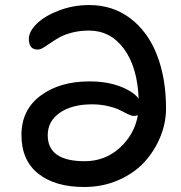

<svg xmlns="http://www.w3.org/2000/svg" viewBox="-20 -748 716 760"><path d="M313 -7.8Q198.2 -7.8 131.6 -60.5Q64.9 -113.3 64.9 -213.9Q64.9 -313 140.6 -369.4Q216.3 -425.8 334 -425.8Q402.8 -425.8 454.6 -406.2Q506.3 -386.7 528.8 -357.9Q523.9 -482.4 470.7 -554.7Q417.5 -627 332 -627Q296.4 -627 265.9 -619.1Q235.4 -611.3 215.8 -600.3Q196.3 -589.4 180.7 -578.4Q165 -567.4 152.1 -559.6Q139.2 -551.8 128.9 -551.8Q94.2 -551.8 94.2 -594.2Q94.2 -623.5 125.7 -654.3Q157.2 -685.1 213.6 -706.5Q270 -728 333 -728Q426.8 -728 496.3 -675Q565.9 -622.1 601.6 -529.8Q637.2 -437.5 637.2 -318.8Q637.2 -261.2 614.5 -205.8Q591.8 -150.4 551.3 -106.2Q510.7 -62 448.5 -34.9Q386.2 -7.8 313 -7.8ZM168.9 -212.9Q168.9 -109.9 314.9 -109.9Q395.5 -109.9 453.6 -162.4Q511.7 -214.8 525.9 -292Q518.6 -289.1 507.8 -289.1Q501 -289.1 486.3 -296.1Q471.7 -303.2 454.8 -312Q438 -320.8 408 -327.9Q377.9 -335 344.2 -335Q265.1 -335 217 -301.8Q168.9 -268.6 168.9 -212.9Z"/></svg>

Font: Shantell Sans Bouncy
Style: Regular
Weight: 500
Designer: Stephen Nixon, Anya Danilova, Shantell Martin
Foundry: Arrow Type
Version: Version 1.006;[9816181b4]